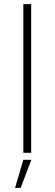

<svg xmlns="http://www.w3.org/2000/svg" viewBox="-20 -740 265 930"><path d="M93 0H131V-720H93ZM53 170H80L132 34H93Z"/></svg>

Font: Fixel Display ExtraLight
Style: Regular
Weight: 200
Designer: AlfaBravo + MacPaw
Foundry: Kyrylo Tkachov, Marchela Mozhyna, Serhii Makarenko, Maria Weinstein, Zakhar Kryvoshyya
Version: Version 1.211